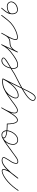

<svg xmlns="http://www.w3.org/2000/svg" viewBox="1267 -1584 614 3200"><g transform="rotate(-90 1574.0 16.0)"><path d="M-3 17Q-8 14 -5 9Q24 -35 62 -80.5Q100 -126 143.5 -165Q187 -204 233 -230Q249 -239 273 -249Q297 -259 318.5 -261.5Q340 -264 350.5 -251.5Q361 -239 351 -202Q340 -165 315.5 -128Q291 -91 262 -56Q233 -21 209 11Q205 15 200 12Q196 8 199 3Q223 -27 251.5 -61.5Q280 -96 304.5 -132.5Q329 -169 339 -206Q348 -236 338.5 -245Q329 -254 310.5 -250Q292 -246 272 -236.5Q252 -227 239 -220Q194 -194 151 -155.5Q108 -117 70.5 -72.5Q33 -28 5 15Q2 20 -3 17ZM200 12Q196 8 199 3Q216 -19 241.5 -52.5Q267 -86 298 -122.5Q329 -159 363 -191Q397 -223 432 -243Q467 -263 500 -263Q529 -263 546.5 -249Q564 -235 547 -203Q547 -203 547 -203Q547 -203 547 -203Q532 -174 514.5 -147Q497 -120 479 -93Q475 -86 468.5 -71.5Q462 -57 458 -40.5Q454 -24 457.5 -12Q461 0 476 1Q499 3 526 -12.5Q553 -28 579 -48.5Q605 -69 624 -82Q624 -82 624 -82Q624 -82 624 -82Q628 -85 632 -80Q635 -76 630 -72Q610 -58 583 -37Q556 -16 528 -0.5Q500 15 476 13Q455 12 448.5 -2Q442 -16 445 -35Q448 -54 455.5 -72Q463 -90 469 -99Q487 -126 504.5 -153Q522 -180 537 -209Q537 -209 537 -209Q537 -209 537 -209Q550 -234 536 -242.5Q522 -251 500 -251Q470 -251 436.5 -230.5Q403 -210 369.5 -178.5Q336 -147 305 -111Q274 -75 249 -42.5Q224 -10 209 11Q205 15 200 12Z M622 -74Q619 -79 624 -82Q686 -125 748 -173Q810 -221 879 -255Q884 -257 887 -252Q889 -247 884 -244Q835 -221 804 -173Q773 -125 773 -71Q773 -42 792 -21.5Q811 -1 841 -1Q872 -1 899 -18.5Q926 -36 946.5 -64Q967 -92 978.5 -123.5Q990 -155 990 -183Q990 -209 972 -231.5Q954 -254 926 -254Q915 -254 901 -251Q887 -248 883 -236Q883 -236 883 -236Q883 -236 883 -236Q876 -218 894.5 -206.5Q913 -195 945 -189Q977 -183 1011.5 -180.5Q1046 -178 1073 -177.5Q1100 -177 1108 -177Q1108 -177 1108 -177Q1108 -177 1108 -177Q1114 -177 1114 -171Q1114 -165 1108 -165Q1097 -165 1067.5 -165.5Q1038 -166 1001.5 -169Q965 -172 932 -180Q899 -188 881 -202.5Q863 -217 871 -240Q871 -240 871 -240Q871 -240 871 -240Q877 -257 894 -261.5Q911 -266 926 -266Q959 -266 980.5 -240Q1002 -214 1002 -183Q1002 -152 989.5 -118.5Q977 -85 955 -55.5Q933 -26 904 -7.5Q875 11 841 11Q806 11 783.5 -13Q761 -37 761 -71Q761 -129 794 -180Q827 -231 879 -255Q884 -257 887 -252Q889 -247 884 -244Q816 -211 754.5 -163Q693 -115 630 -72Q625 -69 622 -74Z M1102 -171Q1102 -177 1108 -177Q1114 -177 1114 -171Q1114 -157 1115.5 -130Q1117 -103 1122.5 -74.5Q1128 -46 1140 -26Q1152 -6 1173 -6Q1193 -6 1215 -26.5Q1237 -47 1259.5 -79.5Q1282 -112 1303.5 -148Q1325 -184 1342.5 -216Q1360 -248 1372 -267Q1375 -272 1380 -269Q1385 -266 1382 -261Q1377 -253 1365 -232Q1353 -211 1339 -182.5Q1325 -154 1313 -123.5Q1301 -93 1297 -67Q1293 -41 1301 -24Q1309 -7 1335 -6Q1335 -6 1335 -6Q1335 -6 1335 -6Q1353 -6 1378.5 -20.5Q1404 -35 1427.5 -53Q1451 -71 1467 -82Q1467 -82 1467 -82Q1467 -82 1467 -82Q1471 -85 1475 -80Q1478 -76 1473 -72Q1457 -60 1432 -41.5Q1407 -23 1381 -8.5Q1355 6 1335 6Q1335 6 1335 6Q1335 6 1335 6Q1304 4 1293 -13.5Q1282 -31 1284.5 -58.5Q1287 -86 1298.5 -117.5Q1310 -149 1324.5 -179.5Q1339 -210 1352.5 -233.5Q1366 -257 1372 -267Q1375 -272 1380 -269Q1385 -266 1382 -261Q1369 -240 1351 -207Q1333 -174 1311.5 -137.5Q1290 -101 1266.5 -68Q1243 -35 1219.5 -14.5Q1196 6 1173 6Q1148 6 1133.5 -14.5Q1119 -35 1112.5 -65Q1106 -95 1104 -124.5Q1102 -154 1102 -171Q1102 -171 1102 -171Q1102 -171 1102 -171Z M1471 -72Q1467 -69 1463 -74Q1460 -78 1465 -82Q1516 -118 1572 -158Q1628 -198 1688 -226Q1748 -254 1814 -254Q1825 -254 1835.5 -253Q1846 -252 1857 -251Q1863 -250 1862 -244Q1861 -238 1855 -239Q1837 -242 1818 -242Q1740 -242 1673.5 -203.5Q1607 -165 1569 -96Q1561 -81 1553.5 -63Q1546 -45 1546 -28Q1546 7 1580 7Q1624 7 1666 -19Q1708 -45 1745 -85Q1782 -125 1810.5 -168.5Q1839 -212 1856 -246Q1858 -251 1864 -248Q1869 -246 1866 -240Q1828 -163 1790 -86Q1752 -9 1713 69Q1713 69 1713 69Q1713 69 1713 69Q1703 87 1689.5 116.5Q1676 146 1660 178Q1644 210 1626 238.5Q1608 267 1588 285Q1568 303 1547 303Q1527 303 1510.5 292.5Q1494 282 1494 260Q1494 230 1521.5 198Q1549 166 1595 134.5Q1641 103 1695.5 72.5Q1750 42 1805 14Q1860 -14 1906.5 -38Q1953 -62 1981 -82Q1981 -82 1981 -82Q1981 -82 1981 -82Q1985 -85 1989 -80Q1992 -76 1987 -72Q1961 -53 1915.5 -29.5Q1870 -6 1815.5 22Q1761 50 1707 80Q1653 110 1607 141Q1561 172 1533.5 202Q1506 232 1506 260Q1506 277 1519 284Q1532 291 1547 291Q1565 291 1583 273Q1601 255 1618.5 227Q1636 199 1652 167.5Q1668 136 1680.5 108Q1693 80 1703 63Q1703 63 1703 63Q1703 63 1703 63Q1741 -14 1779 -91Q1817 -168 1856 -246Q1858 -251 1864 -248Q1869 -246 1866 -240Q1849 -204 1819.5 -160Q1790 -116 1752 -75Q1714 -34 1670 -7.5Q1626 19 1580 19Q1558 19 1546 6Q1534 -7 1534 -28Q1534 -47 1541.5 -66.5Q1549 -86 1558 -102Q1598 -173 1667 -213.5Q1736 -254 1818 -254Q1838 -254 1857 -251Q1863 -250 1862 -244Q1861 -238 1855 -239Q1845 -240 1835 -241Q1825 -242 1814 -242Q1750 -242 1690.5 -214Q1631 -186 1576.5 -146.5Q1522 -107 1471 -72Q1471 -72 1471 -72Q1471 -72 1471 -72Z M1987 -72Q1983 -69 1979 -74Q1976 -78 1981 -82Q1990 -89 2015.5 -103Q2041 -117 2072.5 -135.5Q2104 -154 2134 -173Q2164 -192 2183.5 -207.5Q2203 -223 2203 -232Q2203 -244 2189.5 -249.5Q2176 -255 2167 -255Q2137 -255 2113 -236.5Q2089 -218 2073 -190.5Q2057 -163 2052 -137Q2052 -137 2052 -137Q2052 -136 2052 -136Q2046 -119 2042.5 -102Q2039 -85 2039 -66Q2039 -39 2050.5 -20.5Q2062 -2 2092 -2Q2121 -2 2151 -15.5Q2181 -29 2209 -47.5Q2237 -66 2260 -82Q2260 -82 2260 -82Q2260 -82 2260 -82Q2264 -85 2268 -80Q2271 -76 2266 -72Q2243 -55 2214 -36Q2185 -17 2154 -3.5Q2123 10 2092 10Q2057 10 2042 -12Q2027 -34 2027 -66Q2027 -86 2031 -103.5Q2035 -121 2040 -140Q2040 -140 2040 -139Q2040 -139 2040 -139Q2046 -168 2063.5 -197.5Q2081 -227 2107.5 -247Q2134 -267 2167 -267Q2182 -267 2198.5 -258Q2215 -249 2215 -232Q2215 -220 2195.5 -202.5Q2176 -185 2146 -166Q2116 -147 2084 -128.5Q2052 -110 2025.5 -95Q1999 -80 1987 -72Q1987 -72 1987 -72Q1987 -72 1987 -72Z M2258 -74Q2255 -79 2260 -82Q2316 -121 2354.5 -163.5Q2393 -206 2425 -267Q2427 -272 2433 -270Q2438 -267 2435 -262Q2404 -196 2373.5 -130Q2343 -64 2312 3Q2309 8 2304 5Q2298 3 2301 -3Q2317 -36 2338 -65.5Q2359 -95 2388 -113Q2417 -131 2459 -131Q2506 -131 2533 -149.5Q2560 -168 2578 -199Q2596 -230 2616 -267Q2618 -272 2624 -270Q2629 -267 2626 -262Q2620 -247 2602 -216.5Q2584 -186 2564.5 -150Q2545 -114 2532 -81.5Q2519 -49 2521 -27.5Q2523 -6 2549 -6Q2579 -6 2615 -17.5Q2651 -29 2685 -46.5Q2719 -64 2744 -82Q2744 -82 2744 -82Q2744 -82 2744 -82Q2748 -85 2752 -80Q2755 -76 2750 -72Q2725 -54 2690 -36Q2655 -18 2618 -6Q2581 6 2549 6Q2521 6 2513 -10Q2505 -26 2511 -52.5Q2517 -79 2531.5 -110.5Q2546 -142 2563 -172.5Q2580 -203 2594.5 -228.5Q2609 -254 2616 -267Q2618 -272 2623 -270Q2629 -267 2626 -262Q2605 -222 2586 -189.5Q2567 -157 2538 -138Q2509 -119 2459 -119Q2420 -119 2392.5 -101.5Q2365 -84 2346 -56.5Q2327 -29 2312 3Q2309 8 2304 5Q2298 3 2301 -3Q2332 -69 2363 -135Q2394 -201 2425 -267Q2427 -272 2433 -270Q2438 -267 2435 -262Q2403 -199 2363.5 -155.5Q2324 -112 2266 -72Q2261 -69 2258 -74Z M2742 -72Q2739 -77 2744 -81Q2795 -117 2835 -167.5Q2875 -218 2913 -268Q2917 -272 2922 -269Q2926 -265 2923 -260Q2884 -210 2843.5 -159Q2803 -108 2750 -71Q2746 -67 2742 -72Z M3042 -269Q3046 -265 3043 -261Q3022 -236 3001 -210.5Q2980 -185 2965 -156.5Q2950 -128 2949 -94Q2949 -94 2949 -94Q2949 -94 2949 -94Q2949 -94 2949 -94Q2949 -94 2949 -94Q2947 -61 2961.5 -33.5Q2976 -6 3014 -6Q3050 -6 3083 -25Q3116 -44 3131 -78Q3142 -100 3135.5 -120Q3129 -140 3111 -152.5Q3093 -165 3070 -165Q3070 -165 3070 -165Q3070 -165 3070 -165Q3070 -165 3070 -165Q3070 -165 3070 -165Q3039 -165 3003 -153.5Q2967 -142 2951 -110Q2951 -110 2951 -110Q2951 -110 2951 -110Q2949 -105 2943 -108Q2938 -110 2941 -116Q2958 -151 2996.5 -164Q3035 -177 3070 -177Q3070 -177 3070 -177Q3070 -177 3070 -177Q3070 -177 3070 -177Q3070 -177 3070 -177Q3098 -177 3118.5 -162Q3139 -147 3146.5 -123Q3154 -99 3142 -72Q3125 -36 3089.5 -15Q3054 6 3014 6Q2971 6 2953 -25Q2935 -56 2937 -94Q2937 -94 2937 -94Q2937 -94 2937 -94Q2937 -94 2937 -94Q2937 -94 2937 -94Q2938 -130 2953 -160Q2968 -190 2990 -216.5Q3012 -243 3033 -268Q3037 -273 3042 -269Z"/></g></svg>

Font: FRB American Cursive Thin
Style: Italic
Weight: 100
Italic angle: -25°
Version: Version 2.0;Modular Font Editor K font №1